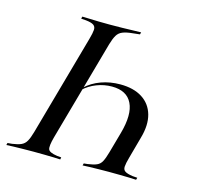

<svg xmlns="http://www.w3.org/2000/svg" viewBox="-111 -667 802 763"><g transform="rotate(15 290.5 -285.5)"><path d="M353.2 -350Q408.1 -350 443.5 -327.4Q479 -304.8 490.7 -263.3Q502.4 -221.8 486.3 -166.1L462.1 -78.2Q454.8 -52.4 454 -39.1Q453.2 -25.8 462.5 -19.8Q471.8 -13.7 493.5 -10.5L513.7 -8.9L511.3 0Q500 -0.8 482.7 -1.2Q465.3 -1.6 444.4 -2Q423.4 -2.4 398.4 -2.4H399.2Q376.6 -2.4 356 -2Q335.5 -1.6 319 -1.2Q302.4 -0.8 291.1 0L293.5 -8.9L308.9 -10.5Q332.3 -13.7 345.6 -19.4Q358.9 -25 366.1 -38.7Q373.4 -52.4 380.6 -78.2L404.8 -164.5Q427.4 -245.2 406 -289.1Q384.7 -333.1 323.4 -333.1Q291.1 -333.1 260.9 -321.4Q230.6 -309.7 208.1 -288.7L210.5 -297.6Q237.9 -323.4 274.6 -336.7Q311.3 -350 353.2 -350ZM250 -568.5Q277.4 -568.5 301.6 -569Q325.8 -569.4 345.6 -570.2Q365.3 -571 379 -571L376.6 -562.1L347.6 -558.9Q321.8 -556.5 306.9 -550.4Q291.9 -544.4 283.9 -531Q275.8 -517.7 268.5 -492.7L152.4 -78.2Q141.9 -39.5 146.4 -27.4Q150.8 -15.3 183.1 -10.5L200.8 -8.9L199.2 0Q187.9 -0.8 171 -1.2Q154 -1.6 133.5 -2Q112.9 -2.4 88.7 -2.4H90.3H89.5Q66.1 -2.4 44.8 -2Q23.4 -1.6 6 -1.2Q-11.3 -0.8 -22.6 0L-20.2 -8.9L-1.6 -10.5Q21.8 -13.7 35.1 -19.8Q48.4 -25.8 56 -39.1Q63.7 -52.4 71 -78.2L187.1 -492.7Q194.4 -518.5 195.2 -531.9Q196 -545.2 186.7 -551.6Q177.4 -558.1 154.8 -560.5L134.7 -562.1L137.1 -571Q149.2 -571 166.1 -570.2Q183.1 -569.4 204.8 -569Q226.6 -568.5 250.8 -568.5H249.2Z"/></g></svg>

Font: Playfair 144pt SemiCondensed
Style: Italic
Weight: 400
Width: 4
Italic angle: -15.6°
Designer: Claus Eggers Sørensen
Foundry: Claus Eggers Sørensen
Version: Version 2.203